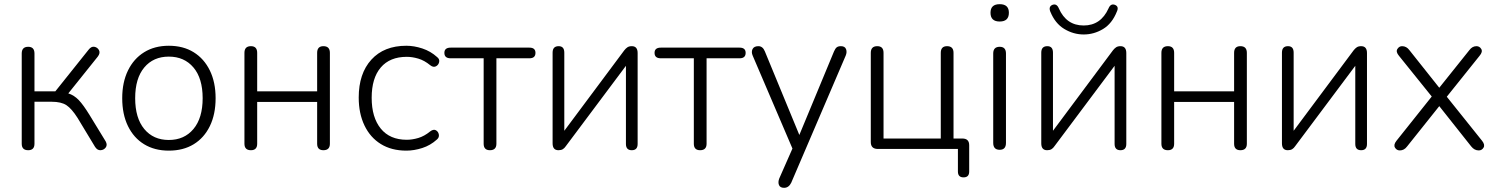

<svg xmlns="http://www.w3.org/2000/svg" viewBox="-20 -713 7170 919"><path d="M115 6Q84 6 84 -25V-457Q84 -489 115 -489Q145 -489 145 -457V-276H245L404 -475Q417 -492 432 -489Q447 -486 454 -472.5Q461 -459 448 -442L307 -266Q335 -257 357 -234Q379 -211 409 -162L486 -36Q495 -19 486 -7Q477 5 461.5 6Q446 7 435 -10L351 -149Q323 -193 298 -209.5Q273 -226 227 -226H145V-25Q145 6 115 6Z M788 8Q720 8 670 -22.5Q620 -53 592.5 -109.5Q565 -166 565 -243Q565 -319 592.5 -375.5Q620 -432 670 -463Q720 -494 788 -494Q857 -494 907 -463Q957 -432 984.5 -375.5Q1012 -319 1012 -243Q1012 -166 984.5 -109.5Q957 -53 907 -22.5Q857 8 788 8ZM788 -43Q862 -43 906 -95.5Q950 -148 950 -243Q950 -338 906 -390Q862 -442 788 -442Q714 -442 670.5 -390Q627 -338 627 -243Q627 -148 670.5 -95.5Q714 -43 788 -43Z M1181 6Q1150 6 1150 -25V-460Q1150 -492 1181 -492Q1211 -492 1211 -460V-276H1498V-460Q1498 -492 1528 -492Q1559 -492 1559 -460V-25Q1559 6 1528 6Q1498 6 1498 -25V-225H1211V-25Q1211 6 1181 6Z M1925 8Q1854 8 1803 -23.5Q1752 -55 1724.5 -112.5Q1697 -170 1697 -246Q1697 -361 1757.5 -427.5Q1818 -494 1925 -494Q1962 -494 2001.5 -481Q2041 -468 2072 -440Q2085 -430 2082 -416Q2079 -402 2066.5 -395.5Q2054 -389 2039 -401Q2011 -424 1982 -432.5Q1953 -441 1927 -441Q1846 -441 1802.5 -390Q1759 -339 1759 -245Q1759 -151 1802.5 -97.5Q1846 -44 1927 -44Q1953 -44 1982 -52.5Q2011 -61 2039 -84Q2055 -96 2066.5 -89.5Q2078 -83 2080.5 -69Q2083 -55 2071 -45Q2040 -17 2001 -4.5Q1962 8 1925 8Z M2325 6Q2295 6 2295 -25V-434H2137Q2107 -434 2107 -460Q2107 -485 2137 -485H2514Q2543 -485 2543 -460Q2543 -434 2514 -434H2356V-25Q2356 6 2325 6Z M2653 6Q2625 6 2625 -27V-461Q2625 -492 2654 -492Q2681 -492 2681 -461V-87L2968 -472Q2975 -481 2983 -486.5Q2991 -492 3004 -492Q3032 -492 3032 -459V-24Q3032 6 3004 6Q2976 6 2976 -24V-398L2688 -13Q2682 -4 2674 1Q2666 6 2653 6Z M3331 6Q3301 6 3301 -25V-434H3143Q3113 -434 3113 -460Q3113 -485 3143 -485H3520Q3549 -485 3549 -460Q3549 -434 3520 -434H3362V-25Q3362 6 3331 6Z M3733 186Q3714 186 3708.5 172.5Q3703 159 3710 141L3773 -2L3583 -446Q3575 -464 3582 -478Q3589 -492 3610 -492Q3631 -492 3641 -467L3806 -67L3972 -467Q3978 -481 3985 -486.5Q3992 -492 4005 -492Q4024 -492 4029.5 -478Q4035 -464 4028 -447L3767 162Q3755 186 3733 186Z M4592 136Q4565 136 4565 108V0H4182Q4148 0 4148 -33V-460Q4148 -492 4179 -492Q4209 -492 4209 -460V-50H4483V-460Q4483 -492 4513 -492Q4544 -492 4544 -460V-50H4586Q4619 -50 4619 -18V108Q4619 136 4592 136Z M4765 -610Q4721 -610 4721 -652Q4721 -693 4765 -693Q4809 -693 4809 -652Q4809 -610 4765 -610ZM4765 4Q4734 4 4734 -29V-457Q4734 -489 4765 -489Q4795 -489 4795 -457V-29Q4795 4 4765 4Z M4992 6Q4964 6 4964 -27V-461Q4964 -492 4993 -492Q5020 -492 5020 -461V-87L5307 -472Q5314 -481 5322 -486.5Q5330 -492 5343 -492Q5371 -492 5371 -459V-24Q5371 6 5343 6Q5315 6 5315 -24V-398L5027 -13Q5021 -4 5013 1Q5005 6 4992 6ZM5167 -548Q5118 -548 5074 -574.5Q5030 -601 5007 -658Q4998 -682 5018 -690Q5038 -697 5048 -673Q5084 -591 5167 -591Q5249 -591 5286 -673Q5296 -697 5316 -690Q5337 -682 5326 -658Q5303 -600 5259.5 -574Q5216 -548 5167 -548Z M5570 6Q5539 6 5539 -25V-460Q5539 -492 5570 -492Q5600 -492 5600 -460V-276H5887V-460Q5887 -492 5917 -492Q5948 -492 5948 -460V-25Q5948 6 5917 6Q5887 6 5887 -25V-225H5600V-25Q5600 6 5570 6Z M6144 6Q6116 6 6116 -27V-461Q6116 -492 6145 -492Q6172 -492 6172 -461V-87L6459 -472Q6466 -481 6474 -486.5Q6482 -492 6495 -492Q6523 -492 6523 -459V-24Q6523 6 6495 6Q6467 6 6467 -24V-398L6179 -13Q6173 -4 6165 1Q6157 6 6144 6Z M6680 7Q6665 7 6657 -6.5Q6649 -20 6664 -39L6833 -251L6676 -446Q6660 -465 6668.5 -478.5Q6677 -492 6691 -492Q6712 -492 6726 -473L6869 -293L7013 -473Q7027 -492 7047 -492Q7062 -492 7070 -478.5Q7078 -465 7062 -446L6905 -250L7074 -39Q7089 -20 7081 -6.5Q7073 7 7058 7Q7037 7 7022 -12L6869 -205L6715 -12Q6701 7 6680 7Z"/></svg>

Font: Nunito Light
Style: Regular
Weight: 300
Designer: Vernon Adams
Foundry: Vernon Adams
Version: Version 3.601; ttfautohint (v1.8.2.53-6de2)